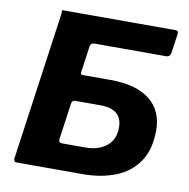

<svg xmlns="http://www.w3.org/2000/svg" viewBox="-82 -822 886 902"><g transform="rotate(10 361.0 -371.0)"><path d="M422.2 -458.5Q546.2 -458.5 610.8 -407.1Q675.4 -355.7 675.4 -261.8Q675.4 -170.5 636 -112.6Q596.6 -54.6 527.8 -27.3Q459 0 370.3 0H56.4Q40.2 0 42.7 -19.3L140.8 -716.7Q142.1 -727.4 141.8 -734.7Q141.5 -742 144.2 -742H683.5Q698.3 -742 695.9 -725L682.9 -634.9Q680.5 -613.6 659.7 -613.6H320.4Q301.1 -613.6 298.7 -597.5L280.6 -468.9Q279.2 -458.5 290.5 -458.5ZM362.9 -125.5Q423 -125.5 462 -156Q501 -186.4 501 -245.7Q501 -276.3 488.7 -295.3Q476.4 -314.4 453.8 -323.7Q431.3 -333 398.7 -333H275.9Q261.5 -333 259.1 -314.4L235 -142.8Q232.6 -125.5 251.3 -125.5Z"/></g></svg>

Font: Libre Franklin Thin
Style: Italic
Weight: 100
Italic angle: -8°
Designer: Pablo Impallari, Rodrigo Fuenzalida, Nhung Nguyen
Foundry: Impallari Type
Version: Version 3.000